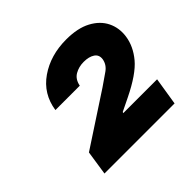

<svg xmlns="http://www.w3.org/2000/svg" viewBox="-117 -932 696 696"><g transform="rotate(-45 231.0 -584.0)"><path d="M54 -363.6 68.2 -457.4 269.9 -589.5Q296.5 -607.6 317.3 -622.3Q338.1 -637.1 342.3 -660.5Q345.5 -681.8 329.5 -692.5Q313.6 -703.1 286.9 -703.1Q261.4 -703.1 241.3 -691.4Q221.2 -679.7 215.9 -652H90.9Q101.6 -724.4 160.2 -764.9Q218.8 -805.4 299.7 -805.4Q358 -805.4 395.6 -785.3Q433.2 -765.3 449.6 -732.1Q465.9 -698.9 460.2 -659.1Q453.8 -615.4 421.5 -576.7Q389.2 -538 308.2 -498.6L258.5 -474.4L257.1 -470.2H430.4L413.4 -363.6Z"/></g></svg>

Font: Inter UI Black
Style: Italic
Weight: 900
Italic angle: -9.39999°
Designer: Rasmus Andersson
Foundry: rsms
Version: 3.2;8d6f07862